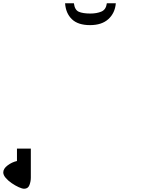

<svg xmlns="http://www.w3.org/2000/svg" viewBox="-189 -938 940 1177"><path d="M-41 219Q-53 219 -74 209.5Q-95 200 -117 185Q-139 170 -154 152.5Q-169 135 -169 119Q-169 96 -142.5 76Q-116 56 -85 49V-27H0V151Q0 174 -8.5 196.5Q-17 219 -41 219ZM521 -918Q516 -858 475.5 -821Q435 -784 363 -784Q289 -784 251.5 -820.5Q214 -857 210 -918H264Q269 -877 294 -866Q319 -855 365 -855Q404 -855 432.5 -867Q461 -879 466 -918Z"/></svg>

Font: Noto Sans Sharada
Style: Regular
Weight: 400
Designer: Monotype Design Team
Foundry: Monotype Imaging Inc.
Version: Version 2.006; ttfautohint (v1.8.4.7-5d5b)